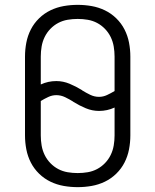

<svg xmlns="http://www.w3.org/2000/svg" viewBox="-20 -763 640 791"><path d="M300 8Q271 8 242.5 3Q214 -2 188 -14.5Q162 -27 141 -47.5Q120 -68 107 -93.5Q94 -119 88.5 -147.5Q83 -176 83 -205V-530Q83 -559 88.5 -587.5Q94 -616 107 -641.5Q120 -667 141 -687.5Q162 -708 188 -720.5Q214 -733 242.5 -738Q271 -743 300 -743Q329 -743 357.5 -738Q386 -733 412 -720.5Q438 -708 459 -687.5Q480 -667 493 -641.5Q506 -616 511.5 -587.5Q517 -559 517 -530V-205Q517 -176 511.5 -147.5Q506 -119 493 -93.5Q480 -68 459 -47.5Q438 -27 412 -14.5Q386 -2 357.5 3Q329 8 300 8ZM388 -364Q405 -364 421 -371.5Q437 -379 452 -388V-530Q452 -551 448.5 -571.5Q445 -592 436 -610.5Q427 -629 412.5 -644Q398 -659 380 -668.5Q362 -678 341.5 -681.5Q321 -685 300 -685Q279 -685 258.5 -681.5Q238 -678 220 -668.5Q202 -659 187.5 -644Q173 -629 164 -610.5Q155 -592 151.5 -571.5Q148 -551 148 -530V-415Q163 -422 179 -425.5Q195 -429 212 -429Q240 -429 266.5 -418Q293 -407 317 -392H318Q318 -392 318 -392Q318 -392 318 -391Q334 -381 351.5 -372.5Q369 -364 388 -364ZM300 -50Q321 -50 341.5 -53.5Q362 -57 380 -66.5Q398 -76 412.5 -91Q427 -106 436 -124.5Q445 -143 448.5 -163.5Q452 -184 452 -205V-320Q437 -313 421 -309.5Q405 -306 388 -306Q360 -306 333.5 -317Q307 -328 283 -343H282Q282 -343 282 -343Q282 -343 282 -344Q266 -354 248.5 -362.5Q231 -371 212 -371Q195 -371 179 -363.5Q163 -356 148 -347V-205Q148 -184 151.5 -163.5Q155 -143 164 -124.5Q173 -106 187.5 -91Q202 -76 220 -66.5Q238 -57 258.5 -53.5Q279 -50 300 -50Z"/></svg>

Font: Iosevka SS04 Light Extended
Style: Regular
Weight: 300
Width: 7
Monospace: yes
Designer: Belleve Invis
Foundry: Belleve Invis
Version: Version 19.0.0; ttfautohint (v1.8.4)